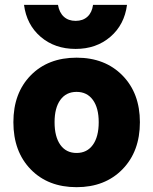

<svg xmlns="http://www.w3.org/2000/svg" viewBox="-20 -756 632 792"><path d="M503.9 -735.8Q493.2 -653.8 435.1 -604Q377 -554.2 292 -554.2Q206.1 -554.2 147.9 -604Q89.8 -653.8 79.1 -735.8H219.2Q224.6 -704.1 243.4 -687Q262.2 -669.9 292 -669.9Q321.8 -669.9 340.6 -687Q359.4 -704.1 363.8 -735.8ZM35.2 -252Q35.2 -372.1 106.7 -445.1Q178.2 -518.1 295.9 -518.1Q413.1 -518.1 485.1 -444.8Q557.1 -371.6 557.1 -252Q557.1 -131.3 485.1 -57.6Q413.1 16.1 295.9 16.1Q178.2 16.1 106.7 -57.4Q35.2 -130.9 35.2 -252ZM387.2 -252Q387.2 -311 363 -344Q338.9 -377 295.9 -377Q252.9 -377 229 -344Q205.1 -311 205.1 -252Q205.1 -191.9 229 -158.4Q252.9 -125 295.9 -125Q338.9 -125 363 -158.4Q387.2 -191.9 387.2 -252Z"/></svg>

Font: Overused Grotesk ExtraBold
Style: Regular
Weight: 800
Version: Version 0.002